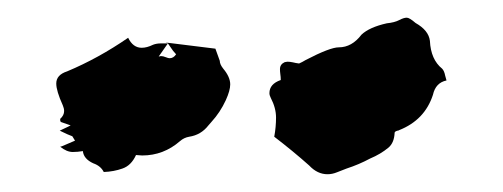

<svg xmlns="http://www.w3.org/2000/svg" viewBox="-20 -928 563 215"><path d="M168 -879.4 157.7 -864.7 160.2 -865.2Q162.6 -865.2 165.5 -864Q168.5 -862.8 169.9 -862.8Q174.3 -862.8 177.2 -867.2L173.8 -871.1Q169.4 -877.4 168 -879.4ZM168 -879.4 167.5 -879.9Q166.5 -879.9 165.5 -880.4L221.2 -873.5L226.1 -859.9Q226.1 -856 230 -851.1Q237.8 -841.8 237.8 -833.5Q237.8 -826.7 232.9 -815.9Q226.6 -802.2 216.8 -791.5L213.4 -787.6Q205.1 -776.9 191.9 -774.9Q186 -773.9 181.6 -770Q163.1 -753.9 139.2 -753.9L132.3 -754.4Q127 -742.7 117.2 -739.3Q107.4 -735.8 96.2 -735.4Q92.8 -742.2 84.5 -745.1Q73.7 -750 72.8 -758.8Q66.9 -757.8 61.5 -757.8Q54.7 -757.8 47.4 -763.7L49.3 -764.2L64 -770.5L61 -775.4Q56.6 -776.9 46.9 -781.7L56.2 -786.1L59.1 -787.6L47.9 -791.5Q47.9 -792.5 47.4 -793V-794.9Q51.8 -798.8 51.8 -803.7Q51.8 -806.6 50.3 -810.1Q43 -826.2 43 -834.5Q43 -844.2 55.2 -848.1Q90.3 -862.8 123.5 -885.7Q128.9 -874.5 138.7 -874.5Q144.5 -874.5 151.4 -877.9Q155.3 -879.4 160.2 -879.4ZM346.7 -732.9Q335.4 -732.9 326.2 -742.7Q308.1 -758.8 287.1 -774.9Q289.1 -785.6 289.1 -796.4Q289.1 -807.1 283.2 -818.4Q281.7 -821.3 281.7 -823.7Q281.7 -834 294.4 -838.4Q294.4 -841.8 293.9 -845Q293.5 -848.1 293.5 -850.6Q293.5 -856 298.8 -858.4L301.8 -858.9Q304.7 -858.9 307.9 -858.2Q311 -857.4 314.9 -856.9Q318.4 -858.4 322.3 -860.8Q349.6 -875 359.4 -875Q374 -875 384.8 -889.2Q393.6 -897.5 413.1 -901.9Q421.9 -902.8 427 -905.5Q432.1 -908.2 435.5 -908.2Q438.5 -908.2 445.3 -902.3Q460 -894 461.4 -882.3Q462.4 -861.3 475.1 -851.1Q477.5 -848.6 478.5 -843.3L480 -837.9Q467.8 -835.4 464.8 -821.8Q455.6 -793.5 426.8 -782.2Q426.3 -781.7 425.3 -781.7Q421.9 -780.8 421.9 -779.3Q421.4 -768.1 415 -762.7Q406.2 -755.4 394.5 -750.5Q381.8 -743.7 368.2 -739.3Q362.8 -737.3 357.4 -735.1Q352.1 -732.9 346.7 -732.9Z"/></svg>

Font: Pinzelan
Style: Regular
Weight: 400
Designer: GGBot
Version: 1.01